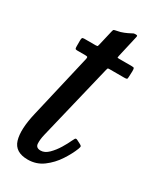

<svg xmlns="http://www.w3.org/2000/svg" viewBox="-170 -697 639 768"><g transform="rotate(30 150.0 -313.0)"><path d="M50.5 -520H102.5Q111 -520 112 -522.5Q113 -525 114.5 -531.5L130 -598Q132 -608 134.8 -609.2Q137.5 -610.5 148 -612.5Q163 -615 177 -620.8Q191 -626.5 200 -631.5Q207 -635.5 210.2 -636.8Q213.5 -638 220 -638Q226 -638 227.2 -636.2Q228.5 -634.5 227 -628.5L204.5 -530Q203 -523.5 203.2 -521.8Q203.5 -520 211.5 -520H269Q278.5 -520 280.2 -517.5Q282 -515 282 -503.5L281 -479Q281 -468.5 278.5 -466.8Q276 -465 266.5 -465H198Q191.5 -465 190.5 -463.2Q189.5 -461.5 188 -455.5L104 -107Q98 -82 99.2 -63.5Q100.5 -45 122.5 -45Q141 -45 158.5 -62.2Q176 -79.5 189.8 -102.2Q203.5 -125 211 -141.5Q214 -148.5 217.5 -154Q221 -159.5 229 -155L246.5 -146Q252.5 -142.5 253.2 -140Q254 -137.5 250.5 -127.5Q239.5 -99 218.2 -66.5Q197 -34 166.2 -11Q135.5 12 95.5 12Q37 12 23.2 -33.2Q9.5 -78.5 29 -161L97 -453.5Q98.5 -461 96.8 -463Q95 -465 86 -465H48.5Q41.5 -465 40.2 -468.5Q39 -472 39 -479V-505Q39 -513.5 40.8 -516.8Q42.5 -520 50.5 -520Z"/></g></svg>

Font: Besley* Narrow
Style: Italic
Weight: 400
Width: 4
Italic angle: -13°
Designer: Owen Earl
Foundry: indestructible type*
Version: Version 3.000; ttfautohint (v1.8.3)